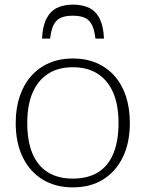

<svg xmlns="http://www.w3.org/2000/svg" viewBox="-20 -800 630 831"><path d="M542 -268Q542 -182 511.5 -119.5Q481 -57 426 -23Q371 11 295 11Q220 11 164.5 -23Q109 -57 78.5 -119.5Q48 -182 48 -268Q48 -332 65.5 -383.5Q83 -435 115.5 -471.5Q148 -508 193.5 -527.5Q239 -547 295 -547Q352 -547 397.5 -527.5Q443 -508 475.5 -471.5Q508 -435 525 -383.5Q542 -332 542 -268ZM98 -268Q98 -189 120.5 -135.5Q143 -82 187 -54.5Q231 -27 295 -27Q360 -27 404 -54Q448 -81 470.5 -135Q493 -189 493 -268Q493 -344 470.5 -397.5Q448 -451 404 -480Q360 -509 295 -509Q231 -509 187 -480Q143 -451 120.5 -397.5Q98 -344 98 -268ZM296 -780Q255 -780 226 -765.5Q197 -751 180.5 -718Q164 -685 162 -633H197Q201 -669 211.5 -691Q222 -713 242 -722.5Q262 -732 295 -732Q328 -732 348 -722.5Q368 -713 378.5 -691Q389 -669 393 -633H430Q428 -685 412 -718Q396 -751 366.5 -765.5Q337 -780 296 -780Z"/></svg>

Font: Roboto Serif Thin
Style: Regular
Weight: 250
Designer: Greg Gazdowicz
Foundry: Commercial Type
Version: Version 1.004